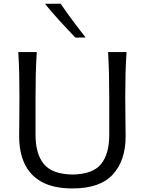

<svg xmlns="http://www.w3.org/2000/svg" viewBox="-20 -1040 808 1071"><path d="M384.8 11.2Q280.3 11.2 214.6 -24.4Q148.9 -60.1 117.9 -125.2Q86.9 -190.4 86.9 -278.3Q86.9 -311 87.6 -372.3Q88.4 -433.6 88.4 -499.5Q88.4 -569.8 87.2 -627.9Q85.9 -686 82 -749.5H185.1Q181.2 -686 179.7 -627.9Q178.2 -569.8 178.2 -499.5V-287.6Q178.2 -181.6 224.6 -125Q271 -68.4 384.3 -66.4Q498.5 -68.4 543.9 -125Q589.4 -181.6 589.4 -288.1V-499.5Q589.4 -569.8 587.9 -627.9Q586.4 -686 583 -749.5H686Q681.6 -686 680.2 -627.9Q678.7 -569.8 678.7 -499.5Q678.7 -433.6 679.7 -372.1Q680.7 -310.5 680.7 -278.3Q680.7 -145 609.4 -66.9Q538.1 11.2 384.8 11.2ZM400.4 -830.1Q356 -876.5 313.2 -923.3Q270.5 -970.2 231 -1018.6L317.9 -1019.5Q350.6 -972.2 385.5 -925Q420.4 -877.9 457.5 -831.1Z"/></svg>

Font: Pinar DS2-Regular
Style: Regular
Weight: 400
Designer: Amin Abedi
Version: Version 2.000